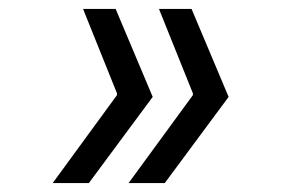

<svg xmlns="http://www.w3.org/2000/svg" viewBox="-20 -510 640 430"><path d="M268 -100 412 -297V-301L336 -490H409L492 -293L349 -100ZM98 -100 242 -297V-301L166 -490H239L322 -293L179 -100Z"/></svg>

Font: DM Mono Light
Style: Italic
Weight: 300
Italic angle: -10°
Designer: Colophon Foundry
Foundry: Colophon Foundry
Version: Version 1.000; ttfautohint (v1.8.2.53-6de2)